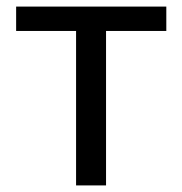

<svg xmlns="http://www.w3.org/2000/svg" viewBox="-20 -563 554 583"><path d="M211 0V-469H29V-543H485V-469H302V0Z"/></svg>

Font: Gothic Nguyen
Style: Regular
Weight: 400
Designer: MORI Takayuki
Version: Version 1.220;July 21, 2023;FontCreator 14.0.0.2814 64-bit